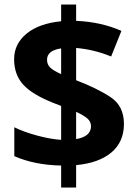

<svg xmlns="http://www.w3.org/2000/svg" viewBox="-20 -779 612 857"><path d="M189.9 -512.2Q189.9 -490.7 204.8 -476.8Q219.7 -462.9 252.9 -448.2V-563Q189.9 -553.7 189.9 -512.2ZM386.2 -215.8Q386.2 -236.3 369.6 -250.5Q353 -264.6 319.8 -279.8V-158.2Q386.2 -169.4 386.2 -215.8ZM319.8 58.1H252.9V-40Q133.8 -42.5 43.9 -82V-210.9Q86.4 -189.9 146.2 -173.8Q206.1 -157.7 252.9 -154.8V-306.2L220.2 -318.8Q123.5 -356.9 83.3 -401.6Q43 -446.3 43 -514.6Q43 -583 98.4 -628.7Q153.8 -674.3 252.9 -684.1V-758.8H319.8V-686Q431.6 -681.2 522 -641.1L476.1 -526.9Q399.9 -558.1 319.8 -564.9V-420.9Q415 -384.3 474.1 -345Q533.2 -305.7 533.2 -225.6Q533.2 -145.5 477.1 -98.4Q420.9 -51.3 319.8 -42Z"/></svg>

Font: NotoSans-Bold
Style: Bold
Weight: 700
Designer: Monotype Design team
Foundry: Monotype Imaging Inc.
Version: Version 1.04